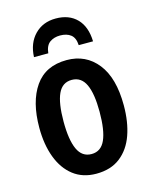

<svg xmlns="http://www.w3.org/2000/svg" viewBox="-116 -835 728 920"><g transform="rotate(-15 248.5 -374.5)"><path d="M458 -273Q458 -190 435.5 -126.5Q413 -63 366 -26.5Q319 10 247 10Q180 10 133.5 -26Q87 -62 63 -126Q39 -190 39 -273Q39 -402 91.5 -477.5Q144 -553 249 -553Q344 -553 401 -481Q458 -409 458 -273ZM159 -272Q159 -181 180.5 -134Q202 -87 249 -87Q296 -87 317 -134Q338 -181 338 -273Q338 -363 316.5 -409Q295 -455 248 -455Q201 -455 180 -409Q159 -363 159 -272ZM250 -759Q316 -759 354.5 -719.5Q393 -680 395 -607H324Q322 -644 302 -659.5Q282 -675 249 -675Q219 -675 198 -660Q177 -645 173 -607H102Q105 -676 145.5 -717.5Q186 -759 250 -759Z"/></g></svg>

Font: Avrile Sans Condensed SemiBold
Style: Regular
Weight: 600
Width: 3
Designer: Monotype Design Team
Foundry: Monotype Imaging Inc.
Version: Version 2.001;September 10, 2019;FontCreator 11.5.0.2425 64-